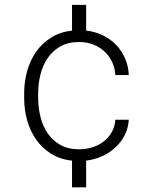

<svg xmlns="http://www.w3.org/2000/svg" viewBox="-20 -664 640 803"><path d="M311 -39.6Q340.3 -39.6 366.9 -48.1Q393.6 -56.6 414.1 -72.8Q434.6 -88.9 447.5 -111.6Q460.4 -134.3 462.4 -163.1H518.6Q516.6 -128.9 502 -99.6Q487.3 -70.3 463.4 -47.9Q439.5 -25.4 407.7 -11Q376 3.4 340.3 7.8V119.6H281.2V7.8Q231 2.4 193.4 -21.2Q155.8 -44.9 130.9 -80.6Q106 -116.2 93.5 -160.9Q81.1 -205.6 81.1 -253.9V-274.4Q81.1 -321.8 93.5 -366.7Q106 -411.6 130.9 -447.3Q155.8 -482.9 193.4 -506.6Q231 -530.3 281.2 -536.1V-643.6H340.3V-536.1Q378.4 -531.7 410.4 -516.1Q442.4 -500.5 465.8 -476.1Q489.3 -451.7 503.2 -419.4Q517.1 -387.2 518.6 -350.1H462.4Q460.9 -379.9 448.7 -405.3Q436.5 -430.7 416.5 -449.2Q396.5 -467.8 369.4 -478Q342.3 -488.3 310.5 -488.3Q264.6 -488.3 232.2 -469.7Q199.7 -451.2 179.2 -420.9Q158.7 -390.6 149.2 -352.3Q139.6 -314 139.6 -274.4V-253.9Q139.6 -213.9 149.2 -175.3Q158.7 -136.7 179.2 -106.7Q199.7 -76.7 232.2 -58.1Q264.6 -39.6 311 -39.6Z"/></svg>

Font: Roboto Mono Light
Style: Regular
Weight: 300
Designer: Google
Version: Version 2.000985; 2015; ttfautohint (v1.3)